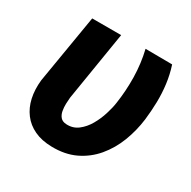

<svg xmlns="http://www.w3.org/2000/svg" viewBox="-127 -653 783 788"><g transform="rotate(30 264.5 -259.5)"><path d="M94.2 -528.3H231.4L178.2 -201.2Q176.8 -188.5 176.3 -171.6Q175.8 -154.8 178.7 -138.4Q181.6 -122.1 190.9 -111.1Q200.2 -100.1 218.8 -99.1Q250.5 -97.2 274.4 -115.5Q298.3 -133.8 314.7 -162.4Q331.1 -190.9 340.8 -222.4Q350.6 -253.9 354 -278.3Q363.3 -340.3 362.1 -404.5Q360.8 -468.8 346.2 -529.8L472.7 -528.8Q485.8 -488.8 491.2 -446.8Q496.6 -404.8 495.6 -362.3Q494.6 -319.8 489.7 -278.3Q482.4 -221.2 462.2 -168.7Q441.9 -116.2 407.5 -75.2Q373 -34.2 324.5 -11Q275.9 12.2 212.4 10.7Q165 9.8 130.4 -6.6Q95.7 -22.9 74 -51.8Q52.2 -80.6 43.7 -119.1Q35.2 -157.7 40 -203.6Z"/></g></svg>

Font: Roboto
Style: Bold Italic
Weight: 700
Italic angle: -12°
Designer: Christian Robertson
Foundry: Google
Version: Version 3.0